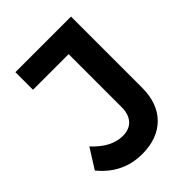

<svg xmlns="http://www.w3.org/2000/svg" viewBox="-206 -806 918 918"><g transform="rotate(-45 253.0 -347.0)"><path d="M437 -220Q437 -113 377 -53.5Q317 6 213 6Q83 6 -3 -99L60 -199Q132 -121 209 -121Q253 -121 277.5 -147.5Q302 -174 302 -223V-581H61V-700H437Z"/></g></svg>

Font: Montserrat arm Medium
Style: Regular
Weight: 500
Designer: Julieta Ulanovsky
Foundry: Julieta Ulanovsky
Version: Version 6.000;PS 006.000;hotconv 1.0.88;makeotf.lib2.5.64775